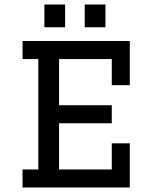

<svg xmlns="http://www.w3.org/2000/svg" viewBox="-20 -832 676 852"><path d="M80 -650H556V-454H476V-570H242V-365H476V-285H242V-80H476V-196H556V0H80V-80H150V-570H80ZM177 -711V-812H269V-711ZM356 -711V-812H448V-711Z"/></svg>

Font: Graduate
Style: Regular
Weight: 400
Version: Version 1.001